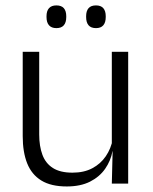

<svg xmlns="http://www.w3.org/2000/svg" viewBox="-20 -679 565 710"><path d="M64 -487.5H125V-181.5Q125 -138.5 136.8 -106.8Q148.5 -75 175.5 -57.8Q202.5 -40.5 248 -40.5Q290.5 -40.5 321.2 -56.8Q352 -73 371.2 -101.2Q390.5 -129.5 397 -164.5L409.5 -120H396Q389.5 -84.5 368.8 -54.8Q348 -25 312.8 -7.2Q277.5 10.5 227 10.5Q168.5 10.5 132.8 -11.5Q97 -33.5 80.5 -75Q64 -116.5 64 -175.5ZM393.5 -487.5H454V0H393.5L396.5 -120.5L393.5 -123.5ZM188.5 -575Q170.5 -575 161.2 -585.5Q152 -596 152 -616V-619Q152 -638.5 161.2 -648.8Q170.5 -659 188.5 -659Q207 -659 216 -648.8Q225 -638.5 225 -619V-616Q225 -596 216 -585.5Q207 -575 188.5 -575ZM335 -575Q316.5 -575 307.5 -585.5Q298.5 -596 298.5 -616V-619Q298.5 -638.5 307.5 -648.8Q316.5 -659 335 -659Q353 -659 362 -648.8Q371 -638.5 371 -619V-616Q371 -596 362 -585.5Q353 -575 335 -575Z"/></svg>

Font: Anek Devanagari Light
Style: Regular
Weight: 300
Designer: Kailash Malviya (Devanagari) & Yesha Goshar (Latin)
Foundry: Ek Type
Version: Version 1.003